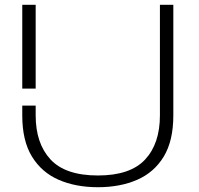

<svg xmlns="http://www.w3.org/2000/svg" viewBox="-20 -770 833 802"><path d="M73 -750H129V-400H73ZM73 -329H129V-288Q129 -171 191 -104Q253 -37 389 -37Q524 -37 586 -103.5Q648 -170 648 -288V-750H704V-288Q704 -182 664 -116Q624 -50 553 -19Q482 12 389 12Q296 12 225 -19Q154 -50 113.5 -116Q73 -182 73 -288Z"/></svg>

Font: Unbounded ExtraLight
Style: Regular
Weight: 250
Designer: Luke Prowse, Jean-Baptiste Morizot, Fátima Lázaro, Florian Runge
Foundry: NaN
Version: Version 1.701;gftools[0.9.28.dev5+ged2979d]